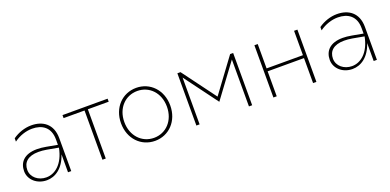

<svg xmlns="http://www.w3.org/2000/svg" viewBox="-7 -1159 3643 1792"><g transform="rotate(-20 1814.5 -263.0)"><path d="M456 0H488V-327C488 -470 394 -529 282 -529C219 -529 151 -507 97 -468V-435C153 -476 219 -497 279 -497C378 -497 455 -447 455 -327V-273L346 -293C313 -299 284 -302 257 -302C128 -302 74 -235 74 -149C74 -63 150 3 246 3C330 3 414 -51 456 -178ZM106 -150C106 -224 156 -273 261 -273C285 -273 311 -271 340 -266L455 -245C425 -91 337 -24 251 -24C172 -24 106 -77 106 -150Z M798 0H831V-489H1038V-519H590V-489H798Z M1322 3C1460 3 1566 -106 1566 -260C1566 -414 1460 -523 1322 -523C1183 -523 1077 -414 1077 -260C1077 -106 1183 3 1322 3ZM1322 -27C1202 -27 1110 -122 1110 -260C1110 -398 1202 -492 1322 -492C1441 -492 1533 -398 1533 -260C1533 -122 1441 -27 1322 -27Z M1731 0H1763V-465L2008 -135L2253 -466V0H2285V-519H2255L2009 -186L1762 -519H1731Z M2496 0H2529V-248H2890V0H2923V-519H2890V-277H2529V-519H2496Z M3492 0H3524V-327C3524 -470 3430 -529 3318 -529C3255 -529 3187 -507 3133 -468V-435C3189 -476 3255 -497 3315 -497C3414 -497 3491 -447 3491 -327V-273L3382 -293C3349 -299 3320 -302 3293 -302C3164 -302 3110 -235 3110 -149C3110 -63 3186 3 3282 3C3366 3 3450 -51 3492 -178ZM3142 -150C3142 -224 3192 -273 3297 -273C3321 -273 3347 -271 3376 -266L3491 -245C3461 -91 3373 -24 3287 -24C3208 -24 3142 -77 3142 -150Z"/></g></svg>

Font: Chess Sans ExtraLight
Style: Regular
Weight: 275
Designer: Wolf Bōese
Foundry: Wolf Bōese
Version: Version 7.223;Glyphs 3.3 (3306)